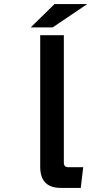

<svg xmlns="http://www.w3.org/2000/svg" viewBox="-20 -899 540 944"><path d="M248 -878.9H408.7L238.8 -764.2H130.9ZM177.7 -726.1H293.9V-99.1Q293.9 -77.1 314.9 -77.1H389.2L377 24.9H278.8Q177.7 24.9 177.7 -79.1Z"/></svg>

Font: BIZ UDGothic
Style: Bold
Weight: 700
Monospace: yes
Designer: TypeBank Co., Ltd.
Foundry: Morisawa Inc.
Version: Version 1.05